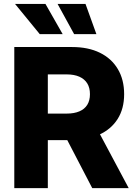

<svg xmlns="http://www.w3.org/2000/svg" viewBox="-20 -970 701 990"><path d="M53.7 0V-727.5H352.1Q435.1 -727.5 495.1 -698Q555.2 -668.5 587.6 -613.8Q620.1 -559.1 620.1 -484.4Q620.1 -409.7 586.7 -356.7Q553.2 -303.7 491.7 -275.6Q430.2 -247.6 345.2 -247.6H157.7V-384.3H323.7Q362.3 -384.3 389.2 -395.8Q416 -407.2 429.9 -429.4Q443.8 -451.7 443.8 -484.4Q443.8 -517.6 429.9 -540Q416 -562.5 389.2 -574.5Q362.3 -586.4 323.2 -586.4H226.6V0ZM455.6 0 283.2 -331.5H466.8L643.6 0ZM362.3 -793.9 276.9 -949.7H420.9L477.1 -793.9ZM185.1 -793.9 57.6 -949.7H214.4L303.2 -793.9Z"/></svg>

Font: Inter 20pt ExtraBold
Style: Regular
Weight: 800
Version: Version 4.001;git-66647c0bb